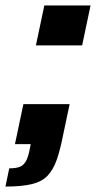

<svg xmlns="http://www.w3.org/2000/svg" viewBox="-46 -530 353 706"><path d="M-26 156 -12 89Q15 89 29 82.5Q43 76 51 59.5Q59 43 64 15L67 0H9L40 -147H210L187 -38Q176 19 163 56.5Q150 94 129 116Q108 138 71 147Q34 156 -26 156ZM86 -363 117 -510H287L256 -363Z"/></svg>

Font: Saira SemiCondensed ExtraBold
Style: Italic
Weight: 800
Width: 4
Italic angle: -12°
Designer: Hector Gatti with collaboration of the Omnibus-Type team
Foundry: Omnibus-Type
Version: Version 1.101